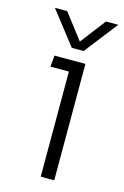

<svg xmlns="http://www.w3.org/2000/svg" viewBox="-105 -706 489 755"><g transform="rotate(15 140.0 -328.0)"><path d="M127 -521 22 -656H72L151 -553L230 -656H280L175 -521ZM140 0V-428H65L69 -474H195V0Z"/></g></svg>

Font: Kanit ExtraLight
Style: Regular
Weight: 275
Designer: Katatrad Team
Foundry: CadsonDemak
Version: Version 2.000; ttfautohint (v1.8.3)